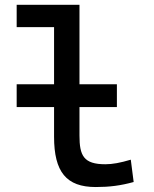

<svg xmlns="http://www.w3.org/2000/svg" viewBox="-20 -752 626 782"><path d="M47.9 -315.9H200.2V-195.3C200.2 -51.8 250 9.8 370.1 9.8C425.8 9.8 471.7 3.9 524.4 -10.7L512.7 -101.6C469.7 -88.9 438.5 -83 409.2 -83C320.3 -83 303.7 -118.2 303.7 -200.2V-315.9H456.1V-408.7H303.7V-732.4H47.9V-641.6H200.2V-408.7H47.9Z"/></svg>

Font: CaskaydiaCove Nerd Font
Style: Regular
Weight: 400
Designer: Aaron Bell
Foundry: Saja Typeworks
Version: Version 2111.1;Nerd Fonts 2.3.3